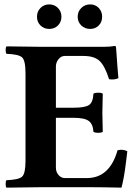

<svg xmlns="http://www.w3.org/2000/svg" viewBox="-20 -860 644 882"><path d="M317.9 -365.2Q369.6 -365.2 388.4 -377.2Q407.2 -389.2 409.2 -429.2Q414.1 -434.1 431.2 -434.1Q448.2 -434.1 452.1 -429.2Q450.2 -369.1 450.2 -342.8Q450.2 -324.7 452.1 -254.9Q448.2 -250 431.2 -250Q414.1 -250 409.2 -254.9Q407.2 -290 387.7 -304.4Q368.2 -318.8 317.9 -318.8H236.8V-89.8Q236.8 -69.8 249 -55.9Q261.2 -42 277.8 -42H378.9Q483.9 -42 520 -169.9Q545.9 -175.8 564.9 -165Q563 -149.9 558.6 -113.5Q554.2 -77.1 549.1 -48.6Q543.9 -20 538.1 2Q448.2 0 399.9 0H165Q59.1 1 9.8 2Q5.9 -2 5.9 -14.9Q5.9 -27.8 9.8 -32.2Q65.9 -34.2 81.5 -48.6Q97.2 -63 97.2 -122.1V-522Q97.2 -582 81.5 -596.4Q65.9 -610.8 9.8 -612.8Q5.9 -617.7 5.9 -629.9Q5.9 -642.1 9.8 -647L164.1 -645H459Q484.9 -645 507.8 -648.9Q511.7 -648.9 512.2 -646Q513.2 -643.1 515.1 -615.5Q517.1 -587.9 519.5 -553Q522 -518.1 523.9 -501Q505.9 -492.2 481 -496.1Q462.9 -554.2 439 -578.6Q415 -603 362.8 -603H277.8Q260.7 -603 248.8 -588.1Q236.8 -573.2 236.8 -554.2V-365.2ZM166 -742.9Q149.9 -758.8 149.9 -783Q149.9 -807.1 166 -823.5Q182.1 -839.8 206.1 -839.8Q230 -839.8 246.1 -823.5Q262.2 -807.1 262.2 -783Q262.2 -758.8 246.1 -742.9Q230 -727.1 206.1 -727.1Q182.1 -727.1 166 -742.9ZM353.5 -742.9Q336.9 -758.8 336.9 -783Q336.9 -807.1 353.5 -823.5Q370.1 -839.8 394 -839.8Q418 -839.8 433.6 -823.5Q449.2 -807.1 449.2 -783Q449.2 -758.8 433.6 -742.9Q418 -727.1 394 -727.1Q370.1 -727.1 353.5 -742.9Z"/></svg>

Font: Linux Libertine
Style: Bold
Weight: 700
Designer: Philipp H. Poll
Foundry: Philipp H. Poll
Version: Version 5.0.3